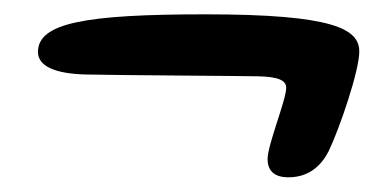

<svg xmlns="http://www.w3.org/2000/svg" viewBox="-20 -376 522 268"><path d="M382.5 -128.5C413.5 -128.5 430 -147.5 439 -165.5C454.5 -198 481.5 -277.5 481.5 -304C481.5 -335.5 446 -356 267 -356C99 -356 33 -344 33 -303.5C33 -284 56 -273 100.5 -272C140.5 -271 321.5 -270 339.5 -269.5C368 -269 379.5 -264 379.5 -253.5C379.5 -236.5 353.5 -174 353.5 -154C353.5 -139 361.5 -128.5 382.5 -128.5Z"/></svg>

Font: Gluten
Style: Italic
Weight: 400
Italic angle: -13°
Designer: Tyler Finck
Foundry: Etcetera Type Company
Version: Version 0.920